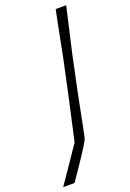

<svg xmlns="http://www.w3.org/2000/svg" viewBox="-225 -770 667 986"><g transform="rotate(-20 109.0 -277.0)"><path d="M-60 159.5Q-28.5 113.5 2.8 67.8Q34 22 73.5 -36L121 -249L169 -473Q182 -540.5 193.2 -597.2Q204.5 -654 216.5 -713H274Q260.5 -653 247.5 -596.8Q234.5 -540.5 219 -473L178 -279Q165 -217.5 153.8 -157.5Q142.5 -97.5 129.5 -38.5Q128.5 -32 113.8 -8Q99 16 78 47.8Q57 79.5 36.2 109.8Q15.5 140 2 159.5Z"/></g></svg>

Font: Commissioner Loud ExtraLight
Style: Italic
Weight: 200
Italic angle: -12°
Designer: Kostas Bartsokas
Foundry: Kostas Bartsokas
Version: Version 1.000; ttfautohint (v1.8.3)